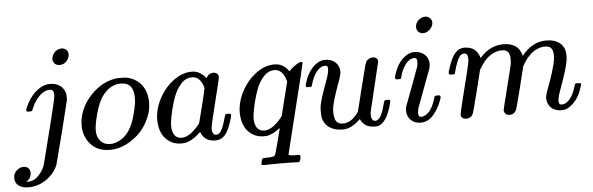

<svg xmlns="http://www.w3.org/2000/svg" viewBox="-64 -841 3784 1226"><g transform="rotate(-5 1827.5 -228.5)"><path d="M297 -596Q297 -622 316 -641.5Q335 -661 361 -661Q378 -661 389.5 -650.5Q401 -640 403 -623Q403 -596 385 -576.5Q367 -557 340 -557Q322 -557 310 -567.5Q298 -578 297 -596ZM288 -376Q288 -405 262 -405Q251 -405 239 -401Q212 -392 186.5 -363Q161 -334 144 -292Q143 -289 141 -285Q139 -281 139 -280.5Q139 -280 136 -279Q133 -278 130.5 -278Q128 -278 121 -278H107Q99 -286 105 -299Q135 -371 183 -409Q217 -436 252 -441Q253 -441 260 -441.5Q267 -442 272 -442Q347 -438 366 -371Q367 -365 367 -348V-332L318 -133Q267 67 264 75Q248 118 209.5 151.5Q171 185 124 198Q99 204 75 204Q36 204 12 187Q-12 170 -12 137Q-12 109 8 90Q28 71 53 71Q72 71 83.5 82Q95 93 95 112Q95 148 63 167Q68 168 77 168Q111 168 139.5 139Q168 110 182 74Q183 70 209 -31.5Q235 -133 262 -242.5Q289 -352 289 -365Q289 -372 288 -376Z M699 -441H713Q745 -441 753 -440Q816 -429 852 -384Q888 -339 888 -268Q888 -209 857 -150Q820 -78 751.5 -33.5Q683 11 613 11Q543 11 500 -29Q457 -69 447 -134Q446 -140 446 -156Q446 -182 449 -198Q464 -288 536 -359.5Q608 -431 699 -441ZM533 -120Q533 -77 556.5 -51.5Q580 -26 618 -26Q636 -26 654 -32Q727 -56 763 -142Q785 -196 799 -277Q800 -283 800 -308Q800 -405 718 -405Q655 -405 607 -347Q574 -307 553 -231Q533 -158 533 -120Z M1346 -394Q1346 -381 1308.5 -233.5Q1271 -86 1271 -68Q1271 -26 1299 -26Q1308 -27 1319 -35Q1340 -55 1360 -131Q1366 -151 1370 -152Q1372 -153 1380 -153H1384Q1403 -153 1403 -145Q1403 -141 1400 -129Q1378 -45 1346 -13Q1323 10 1290 10Q1227 10 1202 -39Q1197 -52 1197 -51Q1196 -52 1193 -50Q1191 -48 1189 -46Q1141 -1 1094 9Q1088 10 1069 10Q1003 10 960 -45Q930 -89 930 -157Q930 -173 931 -179Q938 -243 972.5 -301.5Q1007 -360 1055 -396Q1113 -441 1177 -441Q1227 -441 1267 -392Q1283 -422 1313 -422Q1326 -422 1336 -414Q1346 -406 1346 -394ZM1015 -106Q1015 -70 1030.5 -48Q1046 -26 1076 -26Q1105 -26 1138 -50Q1150 -58 1170.5 -80Q1191 -102 1195 -110Q1197 -114 1222.5 -217Q1248 -320 1248 -328Q1248 -340 1237 -362Q1215 -405 1174 -405Q1134 -405 1103.5 -371Q1073 -337 1057 -293Q1028 -214 1016 -129Q1016 -126 1015.5 -118Q1015 -110 1015 -106Z M1688 192Q1668 192 1633.5 192.5Q1599 193 1583 193Q1568 193 1568 185Q1568 183 1569.5 178Q1571 173 1571 170Q1575 154 1578.5 151Q1582 148 1598 148Q1645 148 1656 141Q1662 137 1684 50Q1704 -31 1705 -32Q1705 -33 1698 -29Q1663 -1 1623 9Q1617 10 1598 10Q1532 10 1489 -45Q1459 -89 1459 -157Q1459 -173 1460 -179Q1467 -243 1501.5 -301.5Q1536 -360 1584 -396Q1642 -441 1706 -441Q1763 -441 1798 -389Q1823 -414 1830 -418Q1864 -442 1876 -442Q1886 -442 1886 -434Q1886 -426 1816 -145Q1746 136 1746 139Q1746 147 1780 148Q1787 148 1791 148H1816Q1821 155 1821.5 156.5Q1822 158 1819 175Q1815 188 1809 194H1796Q1765 192 1688 192ZM1778 -326Q1756 -405 1703 -405Q1663 -405 1632.5 -371Q1602 -337 1586 -293Q1557 -214 1545 -129Q1545 -126 1544.5 -118Q1544 -110 1544 -106Q1544 -70 1559.5 -48Q1575 -26 1605 -26Q1658 -26 1716 -98L1724 -109Q1733 -145 1751 -217.5Q1769 -290 1778 -326Z M2310 10Q2244 10 2219 -46Q2213 -41 2207 -35Q2157 11 2105 11Q2052 11 2018.5 -13Q1985 -37 1976 -82Q1975 -89 1975 -113Q1975 -137 1977 -150Q1984 -193 2023 -297Q2045 -356 2045 -379Q2045 -393 2042.5 -398.5Q2040 -404 2031 -404H2026Q2003 -404 1982 -383Q1950 -351 1933 -287Q1933 -286 1932 -283.5Q1931 -281 1930.5 -280.5Q1930 -280 1929 -279Q1928 -278 1925.5 -278Q1923 -278 1921 -278Q1919 -278 1913 -278H1899Q1891 -286 1896 -301Q1916 -370 1958 -410Q1993 -442 2030 -442Q2072 -442 2097 -418.5Q2122 -395 2122 -358Q2122 -338 2104 -291Q2063 -181 2055 -128Q2054 -120 2054 -105Q2054 -67 2066 -47Q2078 -27 2110 -27Q2152 -27 2186 -63Q2206 -83 2211 -95Q2213 -99 2249 -247Q2279 -367 2285 -387.5Q2291 -408 2299 -416Q2316 -431 2335 -431Q2349 -431 2358.5 -423.5Q2368 -416 2368 -402L2292 -84Q2291 -79 2291 -68Q2291 -26 2319 -26Q2342 -29 2358 -64Q2369 -87 2384 -145Q2386 -153 2404 -153Q2423 -153 2423 -145Q2423 -141 2420 -129Q2390 -11 2334 8Q2326 10 2310 10Z M2628 -600Q2628 -623 2647 -642Q2666 -661 2691 -661Q2709 -661 2721.5 -649Q2734 -637 2734 -619Q2734 -597 2714 -577Q2694 -557 2670 -557Q2652 -557 2640 -569Q2628 -581 2628 -600ZM2617 -380Q2617 -404 2600 -404H2598Q2574 -404 2552 -381Q2520 -348 2505 -287Q2505 -286 2504 -283.5Q2503 -281 2502.5 -280.5Q2502 -280 2501 -279Q2500 -278 2497.5 -278Q2495 -278 2493 -278Q2491 -278 2485 -278H2471Q2463 -286 2468 -301Q2494 -387 2544 -421Q2571 -442 2602 -442Q2642 -442 2668 -419Q2694 -396 2694 -357Q2694 -344 2689 -327Q2688 -325 2643 -204L2598 -83Q2593 -61 2593 -51Q2593 -26 2610 -26Q2624 -26 2635 -32Q2679 -53 2704 -137Q2707 -149 2709.5 -151Q2712 -153 2726 -153Q2740 -153 2742 -151Q2748 -147 2743 -130Q2724 -73 2688.5 -31Q2653 11 2605 11Q2567 11 2542.5 -12.5Q2518 -36 2518 -74Q2518 -91 2520 -97Q2521 -99 2566.5 -220.5Q2612 -342 2612 -344Q2617 -360 2617 -380Z M2897 11Q2883 11 2873 3.5Q2863 -4 2863 -17Q2863 -30 2901.5 -182.5Q2940 -335 2940 -342Q2943 -357 2943 -369Q2943 -405 2918 -405Q2908 -405 2898 -398Q2874 -379 2850 -287Q2850 -286 2849 -283.5Q2848 -281 2847.5 -280.5Q2847 -280 2846 -279Q2845 -278 2842.5 -278Q2840 -278 2838 -278Q2836 -278 2830 -278H2816Q2810 -284 2810 -287Q2810 -300 2824 -337Q2844 -395 2868 -418Q2892 -442 2921 -442Q2984 -442 3009 -397Q3020 -378 3020 -369Q3020 -367 3021 -367L3032 -378Q3093 -442 3173 -442Q3270 -442 3290 -360L3291 -357L3299 -367Q3336 -411 3385 -431Q3416 -442 3448 -442Q3503 -442 3536 -415Q3569 -388 3569 -336Q3569 -313 3566 -298Q3557 -247 3511 -121Q3493 -73 3493 -50Q3494 -36 3498 -31Q3502 -26 3513 -26Q3541 -26 3565.5 -56.5Q3590 -87 3604 -138Q3607 -149 3609.5 -151Q3612 -153 3626 -153Q3646 -153 3646 -146Q3646 -139 3642 -130Q3616 -37 3548 1Q3530 10 3505 10Q3467 10 3440 -14Q3416 -42 3416 -73Q3416 -92 3430 -129Q3474 -246 3486 -307Q3489 -322 3489 -345Q3489 -404 3440 -404Q3422 -404 3414 -402Q3344 -387 3295 -303L3288 -291L3255 -157Q3222 -26 3217 -16Q3204 11 3174 11Q3150 11 3142 -9L3139 -18Q3139 -29 3173 -161Q3181 -193 3189.5 -227.5Q3198 -262 3203.5 -283.5Q3209 -305 3209 -307Q3212 -322 3212 -345Q3212 -404 3163 -404Q3145 -404 3137 -402Q3067 -387 3018 -303L3011 -291L2978 -157Q2945 -26 2940 -16Q2927 11 2897 11Z"/></g></svg>

Font: KaTeX_Math
Style: Italic
Weight: 400
Version: Version 3699957226